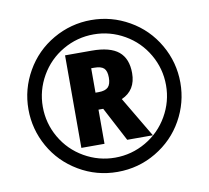

<svg xmlns="http://www.w3.org/2000/svg" viewBox="-81 -814 993 914"><g transform="rotate(-10 416.0 -357.0)"><path d="M564.9 -441.9Q564.9 -358.9 495.1 -328.1L610.8 -132.8H486.8L399.9 -297.9H377V-132.8H265.1V-580.1H394Q482.4 -580.1 523.7 -545.9Q564.9 -511.7 564.9 -441.9ZM377 -379.9H392.1Q424.3 -379.9 438.2 -393.8Q452.1 -407.7 452.1 -439.9Q452.1 -471.7 438.5 -484.9Q424.8 -498 391.1 -498H377ZM48.8 -356.9Q48.8 -454.6 97.7 -540Q146.5 -625.5 231.9 -674.8Q317.4 -724.1 416 -724.1Q513.7 -724.1 599.1 -675.3Q684.6 -626.5 733.9 -541Q783.2 -455.6 783.2 -356.9Q783.2 -260.7 735.8 -176.3Q688.5 -91.8 603 -41Q517.6 9.8 416 9.8Q314.9 9.8 229.5 -40.8Q144 -91.3 96.4 -175.8Q48.8 -260.3 48.8 -356.9ZM118.2 -356.9Q118.2 -276.9 158.2 -207.8Q198.2 -138.7 267.6 -98.9Q336.9 -59.1 416 -59.1Q496.1 -59.1 565.2 -99.1Q634.3 -139.2 674.1 -208.5Q713.9 -277.8 713.9 -356.9Q713.9 -437 673.8 -506.1Q633.8 -575.2 564.5 -615Q495.1 -654.8 416 -654.8Q335.9 -654.8 266.8 -614.7Q197.8 -574.7 158 -505.4Q118.2 -436 118.2 -356.9Z"/></g></svg>

Font: Sahel FD
Style: Bold-FD
Weight: 700
Foundry: Saber Rastikerdar (saber.rastikerdar@gmail.com)
Version: Version 3.3.0